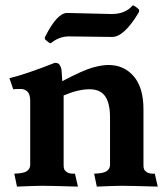

<svg xmlns="http://www.w3.org/2000/svg" viewBox="-20 -689 622 712"><path d="M229 -641 394 -637Q445 -637 472 -669Q479 -669 495 -654Q496 -652 496 -649Q496 -646 494 -642Q440 -552 396 -552L236 -554Q199 -554 169 -529H166Q163 -529 148 -542Q146 -545 146 -548Q146 -551 148 -554Q192 -641 229 -641ZM211 -388Q287 -428 322 -438Q357 -448 382 -448Q440 -448 476 -406Q512 -364 512 -284V-76Q512 -68 514 -62Q516 -56 525 -50Q535 -44 554 -45L565 3Q460 0 433 0Q406 0 339 3L329 -45Q363 -46 375 -54Q387 -62 388 -76V-254Q388 -306 370 -332Q352 -358 312 -358Q270 -358 216 -335V-76Q216 -68 218 -62Q220 -56 229 -50Q239 -44 258 -45L269 3Q164 0 137 0Q110 0 43 3L33 -45Q67 -46 79 -54Q91 -62 92 -76V-316Q92 -340 81 -350Q70 -360 54 -359Q38 -359 29 -358L15 -399Q77 -414 183 -456Q196 -456 200 -450Q204 -444 205 -441Q207 -437 208 -430Q209 -423 209 -418Q209 -413 210 -403Q211 -393 211 -388Z"/></svg>

Font: Lusitana
Style: Bold
Weight: 700
Designer: Ana Paula Megda
Foundry: Ana Paula Megda
Version: Version 1.001; ttfautohint (v1.4.1)